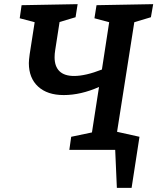

<svg xmlns="http://www.w3.org/2000/svg" viewBox="-20 -722 758 925"><path d="M707 -639 627 -615 544 -87 652 -63 614 183H543L535 0H314L323 -63L423 -84L457 -303Q369 -264 287 -264Q208 -264 163.5 -305Q119 -346 119 -418Q119 -431 123 -461L147 -615L75 -634L84 -697L354 -702L344 -639L267 -616L246 -481Q243 -463 243 -446Q243 -402 266.5 -379Q290 -356 337 -356Q392 -356 471 -387L506 -615L435 -634L445 -697L718 -702Z"/></svg>

Font: Bitter Pro SemiBold
Style: Italic
Weight: 600
Italic angle: -9°
Designer: Sol Matas, and Bitter project Authors
Foundry: Sol Matas
Version: Version 1.010